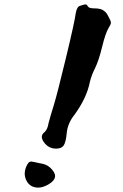

<svg xmlns="http://www.w3.org/2000/svg" viewBox="-20 -768 554 865"><path d="M98.4 44.2C109 66.2 127 77.2 152.5 77.2C165.7 77.2 180.2 72.8 196.1 64C211.9 55.2 222 45.5 226.4 34.9C230.8 23.5 227.1 10.7 215.2 -3.3C203.3 -17.4 189.5 -26.2 173.6 -29.7C167.5 -30.6 158.9 -32.4 147.9 -35C136.9 -37.6 130.1 -39 127.4 -39C116.9 -42.5 108.5 -38.1 102.4 -25.8C89.2 -1.1 87.9 22.2 98.4 44.2ZM321.4 -709.3C317.9 -682.1 302.9 -613.9 276.5 -504.8C250.2 -395.7 232.5 -327.1 223.8 -299C210.6 -255.9 202.2 -227.3 198.7 -213.2C196.1 -194.7 189.9 -181.1 180.2 -172.3C165.2 -160.9 164.6 -145.7 178.2 -126.8C191.9 -107.9 210.1 -98.4 233 -98.4C248.8 -98.4 260 -103 266.6 -112.3C273.2 -121.5 277.9 -139.7 280.5 -167C283.1 -196.9 294.5 -224.6 314.8 -250.1C351.8 -300.3 375 -349.5 384.7 -397.9C390 -419.9 397.9 -441 408.5 -461.3C419.9 -485 430.5 -517.1 440.2 -557.5C449.8 -597.1 459.5 -625.3 469.2 -642C476.2 -652.6 479.7 -660.5 479.7 -665.7C479.7 -671 476.2 -679.8 469.2 -692.1C464.8 -701.8 459.5 -709.5 453.4 -715.2C447.2 -720.9 440.4 -724.9 432.9 -727.1C425.4 -729.3 415.5 -730.4 403.2 -730.4C388.3 -730.4 379 -733.4 375.5 -739.6C372.9 -744.9 369.8 -747.7 366.3 -748.2C362.7 -748.6 354.8 -746.7 342.5 -742.3C332 -740.5 324.9 -729.5 321.4 -709.3Z"/></svg>

Font: Beth Ellen
Style: Regular
Weight: 400
Version: Version 1.015;Fontself Maker 2.1.2